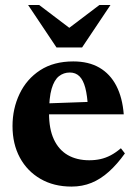

<svg xmlns="http://www.w3.org/2000/svg" viewBox="-20 -710 527 744"><path d="M264 -472Q323.5 -472 365.2 -447.8Q407 -423.5 430.8 -377.5Q454.5 -331.5 459.5 -267H136.5V-308.5L391 -317.5L321 -291Q318.5 -339.5 310.5 -369.8Q302.5 -400 287.8 -414.5Q273 -429 250.5 -429Q226.5 -429 208.2 -414.5Q190 -400 180 -365.8Q170 -331.5 170 -271Q170 -210 188.8 -169.8Q207.5 -129.5 242.5 -109.2Q277.5 -89 326 -89Q349 -89 369.2 -93.5Q389.5 -98 409 -108.2Q428.5 -118.5 448.5 -135.5L464 -115.5Q434 -73.5 402 -44.8Q370 -16 334.5 -1.5Q299 13 257 13Q188.5 13 137 -16.8Q85.5 -46.5 57 -99.2Q28.5 -152 28.5 -221.5Q28.5 -289 55.8 -346.2Q83 -403.5 135.5 -437.8Q188 -472 264 -472ZM272.5 -584H224.5L365 -690.5H408L298 -526H199L89 -690.5H132Z"/></svg>

Font: Newsreader 36pt
Style: Bold
Weight: 700
Designer: Hugues Gentile
Foundry: Production Type
Version: Version 1.003